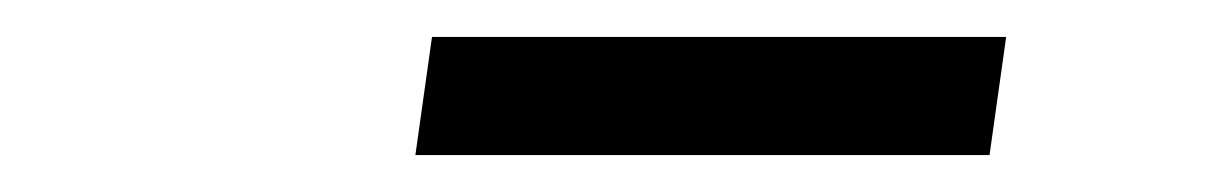

<svg xmlns="http://www.w3.org/2000/svg" viewBox="-20 -745 666 104"><path d="M214 -725H525L516 -661H205Z"/></svg>

Font: Nebula Sans Medium
Style: Regular
Weight: 500
Italic angle: -9°
Designer: Paul D. Hunt for Adobe (as Source Sans)
Foundry: Nebula Entertainment & Broadcasting LLC
Version: Version 1.010